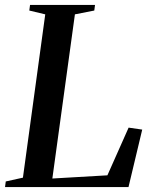

<svg xmlns="http://www.w3.org/2000/svg" viewBox="-34 -763 622 783"><path d="M-13.5 0 -10.5 -23 59.5 -38.5 150.5 -704.5 85.5 -720 88.5 -743H353.5L350.5 -720L271.5 -704.5L179.5 -35L404 -48L490.5 -242.5L546 -234.5L490 0Z"/></svg>

Font: Merriweather 120pt Medium
Style: Italic
Weight: 500
Italic angle: -7.8°
Version: Version 2.101